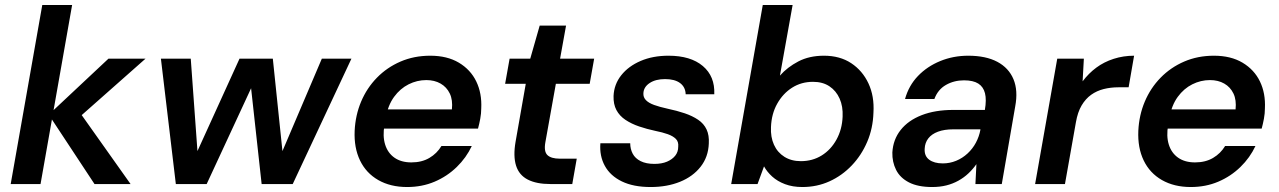

<svg xmlns="http://www.w3.org/2000/svg" viewBox="-20 -740 5144 772"><path d="M360 0 176 -279 416 -504H565L271 -244L281 -316L505 0ZM23 0 150 -720H270L143 0Z M687 0 627 -504H747L777 -90L755 -91L943 -504H1077L1120 -91H1098L1274 -504H1393L1157 0H1032L985 -427H1009L811 0Z M1617 12Q1550 12 1501 -16Q1452 -44 1427.5 -95Q1403 -146 1406 -214Q1409 -277 1432 -331.5Q1455 -386 1495.5 -427.5Q1536 -469 1590.5 -492.5Q1645 -516 1710 -516Q1778 -516 1825 -488Q1872 -460 1895 -412.5Q1918 -365 1915 -304Q1915 -284 1911 -262.5Q1907 -241 1902 -223H1492L1506 -300H1797Q1801 -338 1788.5 -364Q1776 -390 1751.5 -404Q1727 -418 1694 -418Q1657 -418 1623 -401Q1589 -384 1564.5 -350.5Q1540 -317 1531 -266L1526 -237Q1518 -193 1528.5 -159Q1539 -125 1566 -106Q1593 -87 1634 -87Q1676 -87 1706.5 -105Q1737 -123 1755 -153H1877Q1855 -106 1816.5 -68.5Q1778 -31 1727.5 -9.5Q1677 12 1617 12Z M2193 0Q2137 0 2102 -18Q2067 -36 2055 -74Q2043 -112 2053 -170L2094 -403H2011L2029 -504H2112L2150 -637H2256L2232 -504H2369L2351 -403H2215L2173 -169Q2166 -131 2181 -116.5Q2196 -102 2231 -102H2299L2281 0Z M2596 12Q2527 12 2480.5 -10.5Q2434 -33 2412 -73Q2390 -113 2394 -164H2514Q2514 -141 2524 -122Q2534 -103 2556 -92Q2578 -81 2611 -81Q2641 -81 2662 -90Q2683 -99 2695 -114Q2707 -129 2707 -150Q2709 -170 2697.5 -181.5Q2686 -193 2665 -200.5Q2644 -208 2614 -214Q2581 -221 2550 -231.5Q2519 -242 2495 -258Q2471 -274 2458.5 -297.5Q2446 -321 2447 -354Q2449 -401 2478 -437.5Q2507 -474 2556 -495Q2605 -516 2668 -516Q2757 -516 2806 -474.5Q2855 -433 2852 -361H2737Q2736 -390 2714.5 -406Q2693 -422 2654 -422Q2616 -422 2592 -406Q2568 -390 2567 -365Q2566 -349 2577 -337.5Q2588 -326 2610 -318Q2632 -310 2664 -303Q2702 -295 2733 -284.5Q2764 -274 2787 -258.5Q2810 -243 2821 -219.5Q2832 -196 2830 -163Q2828 -109 2797 -69.5Q2766 -30 2714 -9Q2662 12 2596 12Z M3206 12Q3167 12 3136.5 0.5Q3106 -11 3085 -30Q3064 -49 3052 -71L3026 0H2920L3047 -720H3167L3116 -436Q3146 -470 3190 -493Q3234 -516 3293 -516Q3357 -516 3402.5 -486Q3448 -456 3472 -404.5Q3496 -353 3492 -287Q3490 -224 3467 -170Q3444 -116 3405 -75Q3366 -34 3315.5 -11Q3265 12 3206 12ZM3200 -92Q3247 -92 3284 -115Q3321 -138 3343.5 -179Q3366 -220 3368 -271Q3370 -312 3356 -343.5Q3342 -375 3315 -393Q3288 -411 3249 -411Q3202 -411 3165 -387.5Q3128 -364 3105 -323Q3082 -282 3080 -229Q3078 -189 3092 -158Q3106 -127 3134 -109.5Q3162 -92 3200 -92Z M3728 12Q3671 12 3635 -6.5Q3599 -25 3583 -57Q3567 -89 3568 -127Q3571 -179 3601.5 -217.5Q3632 -256 3686 -277Q3740 -298 3813 -298H3940Q3947 -339 3940.5 -365Q3934 -391 3913.5 -404Q3893 -417 3856 -417Q3816 -417 3783.5 -398.5Q3751 -380 3737 -342H3619Q3634 -396 3671 -434.5Q3708 -473 3760.5 -494.5Q3813 -516 3873 -516Q3944 -516 3990 -491.5Q4036 -467 4055 -421.5Q4074 -376 4062 -312L4008 0H3902L3906 -80Q3892 -60 3874 -43Q3856 -26 3833.5 -13.5Q3811 -1 3785 5.5Q3759 12 3728 12ZM3771 -83Q3799 -83 3824.5 -93.5Q3850 -104 3870.5 -123Q3891 -142 3904 -166.5Q3917 -191 3922 -218V-220H3813Q3777 -220 3751.5 -210.5Q3726 -201 3712.5 -183.5Q3699 -166 3698 -142Q3696 -113 3716 -98Q3736 -83 3771 -83Z M4142 0 4231 -504H4338L4333 -413Q4357 -445 4388 -468Q4419 -491 4458 -503.5Q4497 -516 4540 -516L4518 -389H4477Q4446 -389 4418 -382Q4390 -375 4367.5 -359Q4345 -343 4329 -316Q4313 -289 4306 -248L4262 0Z M4768 12Q4701 12 4652 -16Q4603 -44 4578.5 -95Q4554 -146 4557 -214Q4560 -277 4583 -331.5Q4606 -386 4646.5 -427.5Q4687 -469 4741.5 -492.5Q4796 -516 4861 -516Q4929 -516 4976 -488Q5023 -460 5046 -412.5Q5069 -365 5066 -304Q5066 -284 5062 -262.5Q5058 -241 5053 -223H4643L4657 -300H4948Q4952 -338 4939.5 -364Q4927 -390 4902.5 -404Q4878 -418 4845 -418Q4808 -418 4774 -401Q4740 -384 4715.5 -350.5Q4691 -317 4682 -266L4677 -237Q4669 -193 4679.5 -159Q4690 -125 4717 -106Q4744 -87 4785 -87Q4827 -87 4857.5 -105Q4888 -123 4906 -153H5028Q5006 -106 4967.5 -68.5Q4929 -31 4878.5 -9.5Q4828 12 4768 12Z"/></svg>

Font: DM Sans SemiBold
Style: Italic
Weight: 600
Italic angle: -10°
Designer: Colophon Foundry, Jonny Pinhorn
Foundry: Colophon Foundry
Version: Version 4.004;gftools[0.9.30]